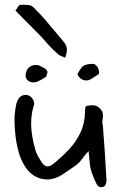

<svg xmlns="http://www.w3.org/2000/svg" viewBox="-20 -743 501 795"><path d="M399 32Q386 32 380 19Q373 5 367 -10Q361 -25 356 -41Q352 -57 350.5 -79Q349 -101 347 -117Q335 -106 323 -89Q311 -72 299 -62Q267 -39 237 -19.5Q207 0 175 0Q147 0 122 -15Q97 -30 81 -58Q66 -82 57 -114.5Q48 -147 44 -181.5Q40 -216 40 -244Q40 -261 42 -279Q44 -297 48 -314Q58 -350 86 -350Q105 -350 115 -333.5Q125 -317 120 -306Q114 -287 111.5 -268.5Q109 -250 109 -232Q109 -204 114 -176Q119 -148 127 -120Q131 -107 138 -95Q145 -83 152 -72Q164 -54 177 -54Q187 -54 199 -63Q234 -91 264 -122.5Q294 -154 312.5 -192.5Q331 -231 332 -279Q333 -287 333 -295Q333 -303 341 -305Q352 -307 363.5 -307Q375 -307 382 -303Q394 -296 401 -285Q408 -274 406 -257Q404 -244 403.5 -239.5Q403 -235 404 -232.5Q405 -230 406 -221Q415 -110 421 4Q421 14 416.5 23Q412 32 399 32ZM330 -411Q324 -410 313.5 -418.5Q303 -427 301 -436Q316 -468 333.5 -474Q351 -480 370 -478Q392 -465 390 -437L367 -422Q345 -406 330 -411ZM114 -402Q102 -403 93.5 -411.5Q85 -420 86 -434Q88 -454 101 -464.5Q114 -475 132 -474Q142 -474 168 -458Q180 -449 175 -437Q170 -424 172 -426Q150 -412 138.5 -406.5Q127 -401 114 -402ZM250 -504Q241 -508 232 -511.5Q223 -515 218 -521Q199 -537 182.5 -555.5Q166 -574 149 -593Q124 -619 98.5 -644Q73 -669 44 -699Q49 -705 54 -714Q59 -723 66 -723Q79 -724 95 -722.5Q111 -721 118 -713Q144 -688 166.5 -662Q189 -636 211 -609Q231 -585 242.5 -571.5Q254 -558 256.5 -544Q259 -530 250 -504Z"/></svg>

Font: Mynerve
Style: Regular
Weight: 400
Designer: Carolina Short
Foundry: Carolina Short
Version: Version 1.000; ttfautohint (v1.8.4.7-5d5b)